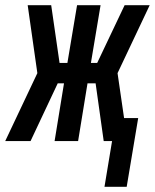

<svg xmlns="http://www.w3.org/2000/svg" viewBox="-60 -540 593 735"><path d="M340 175 369 0H337L306 -221H275L239 0H149L185 -221H161L57 0H-40L83 -260L46 -520H136L168 -299H198L235 -520H325L288 -299H312L417 -520H513L390 -260L415 -88H469L425 175Z"/></svg>

Font: Iosevka SS04 Semibold
Style: Italic
Weight: 600
Italic angle: -9°
Monospace: yes
Designer: Belleve Invis
Foundry: Belleve Invis
Version: Version 19.0.0; ttfautohint (v1.8.4)